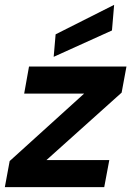

<svg xmlns="http://www.w3.org/2000/svg" viewBox="-32 -774 543 794"><path d="M-12 0 8 -108 316 -387H68L88 -499H491L471 -391L160 -112H420L399 0ZM190 -539 198 -632 440 -754 431 -648Z"/></svg>

Font: DM Sans 20pt
Style: Bold Italic
Weight: 700
Italic angle: -10°
Version: Version 4.004;gftools[0.9.30]